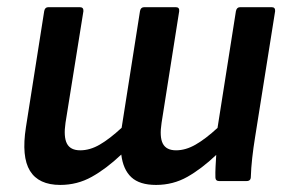

<svg xmlns="http://www.w3.org/2000/svg" viewBox="-20 -512 811 543"><path d="M150.4 11Q89.3 11 64.8 -28.8Q40.3 -68.6 53.3 -152L105 -480.5Q107 -491.7 116.5 -491.7H205.8Q216.6 -491.7 215.9 -480.5L165.3 -164.9Q159.4 -125 169.3 -105.9Q179.1 -86.9 207 -86.9Q234.4 -86.9 262.1 -103Q289.8 -119 324 -150.6L375.9 -480.5Q377.9 -491.7 387.8 -491.7H477.1Q487.9 -491.7 486.8 -480.5L437 -164.9Q430.7 -124.6 440.5 -105.8Q450.3 -86.9 477.9 -86.9Q505.3 -86.9 533.5 -103.2Q561.7 -119.4 595.2 -150.3L647.2 -480.5Q649.5 -491.7 659 -491.7H748.4Q758.8 -491.7 758.1 -480.5L701.5 -124.6Q696.5 -94.1 693.3 -65.2Q690.1 -36.2 689.4 -12.1Q689.4 0 677.6 0H599.3Q589.5 0 589.2 -10.1Q588.8 -24.3 589.6 -40.1Q590.5 -55.9 591.5 -73.9Q550.5 -34.9 510 -11.9Q469.5 11 421.3 11Q374.9 11 351.5 -10.7Q328.1 -32.4 323 -74.9Q280.5 -34.7 239.5 -11.9Q198.5 11 150.4 11Z"/></svg>

Font: Sofia Sans Semi Condensed
Style: Italic
Weight: 400
Italic angle: -9°
Designer: Botio Nikoltchev, Ani Petrova
Foundry: lettersoup
Version: Version 4.101